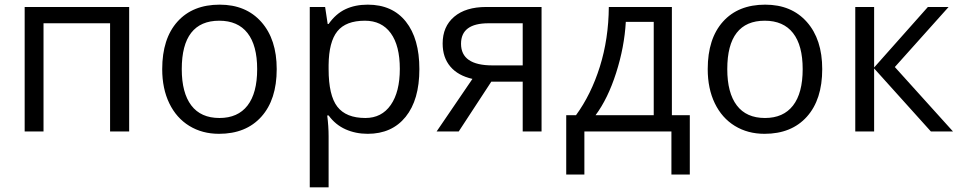

<svg xmlns="http://www.w3.org/2000/svg" viewBox="-20 -565 4128 825"><path d="M167 0H86V-535H535V0H453V-465H167Z M1169 -268Q1169 -137 1103 -63.5Q1037 10 921 10Q849 10 793.5 -24Q738 -58 707.5 -121Q677 -184 677 -268Q677 -399 742.5 -472Q808 -545 924 -545Q1037 -545 1103 -470.5Q1169 -396 1169 -268ZM761 -268Q761 -166 802 -112Q843 -58 923 -58Q1002 -58 1043.5 -111.5Q1085 -165 1085 -268Q1085 -370 1043.5 -423Q1002 -476 922 -476Q842 -476 801.5 -424Q761 -372 761 -268Z M1560 10Q1508 10 1464.5 -9.5Q1421 -29 1392 -69H1386Q1392 -22 1392 20V240H1311V-535H1377L1388 -462H1392Q1423 -506 1464.5 -525.5Q1506 -545 1560 -545Q1666 -545 1724 -472Q1782 -399 1782 -268Q1782 -136 1723 -63Q1664 10 1560 10ZM1548 -476Q1466 -476 1429.5 -430.5Q1393 -385 1392 -286V-268Q1392 -155 1429.5 -106.5Q1467 -58 1550 -58Q1620 -58 1659 -114Q1698 -170 1698 -269Q1698 -369 1659 -422.5Q1620 -476 1548 -476Z M1951 0H1856L2010 -226Q1948 -240 1915 -279Q1882 -318 1882 -378Q1882 -451 1931.5 -493Q1981 -535 2069 -535H2307V0H2226V-214H2091ZM1961 -377Q1961 -284 2096 -284H2226V-465H2079Q1961 -465 1961 -377Z M2944 185H2865V0H2491V185H2413V-70H2455Q2520 -159 2557.5 -278.5Q2595 -398 2596 -535H2867V-70H2944ZM2789 -70V-471H2669Q2663 -363 2627.5 -252Q2592 -141 2539 -70Z M3513 -268Q3513 -137 3447 -63.5Q3381 10 3265 10Q3193 10 3137.5 -24Q3082 -58 3051.5 -121Q3021 -184 3021 -268Q3021 -399 3086.5 -472Q3152 -545 3268 -545Q3381 -545 3447 -470.5Q3513 -396 3513 -268ZM3105 -268Q3105 -166 3146 -112Q3187 -58 3267 -58Q3346 -58 3387.5 -111.5Q3429 -165 3429 -268Q3429 -370 3387.5 -423Q3346 -476 3266 -476Q3186 -476 3145.5 -424Q3105 -372 3105 -268Z M3967 -535H4056L3825 -277L4075 0H3980L3736 -271V0H3655V-535H3736V-275Z"/></svg>

Font: Stephens Clock
Style: Regular
Weight: 400
Designer: Peter Wiegel (catfonts.de) with slight modifications by DT1.org
Version: Version 0.9.1